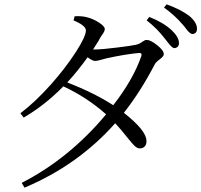

<svg xmlns="http://www.w3.org/2000/svg" viewBox="-20 -816 928 885"><path d="M93 49 80 27Q300 -86 469 -289Q380 -368 272 -418Q187 -331 89 -274L74 -294Q142 -345 216 -428Q283 -504 329.5 -576Q376 -648 376 -676Q376 -698 319 -722L324 -741Q355 -743 379 -737Q408 -730 435.5 -712.5Q463 -695 463 -682Q463 -672 451 -656Q441 -642 436 -631L435 -629Q418 -601 409 -588H419Q449 -588 521 -597Q587 -605 608 -610Q622 -613 637 -624Q648 -632 656 -632Q674 -632 704 -608Q735 -584 735 -566Q735 -557 717 -543Q697 -529 692 -517Q628 -394 551 -296Q655 -214 655 -167Q656 -151 647.5 -141.5Q639 -132 624 -132Q613 -132 601 -143Q592 -151 571 -177Q538 -219 511 -248Q340 -55 93 49ZM502 -331Q593 -448 631 -556Q637 -572 621 -572Q557 -566 470 -547Q464 -545 452 -542Q428 -535 419 -535Q406 -535 384 -552Q337 -487 290 -436Q416 -387 502 -331ZM783 -594Q774 -594 754 -620Q744 -632 739 -639Q703 -686 656 -722L668 -738Q734 -712 772 -676Q804 -646 805 -618Q805 -596 783 -594ZM867 -659Q856 -659 838 -683Q828 -697 821 -704Q784 -747 736 -781L748 -796Q812 -773 852 -743Q888 -713 888 -684Q888 -661 867 -659Z"/></svg>

Font: GenRyuMin TW R
Style: Regular
Weight: 400
Version: Version 1.501;PS 1;hotconv 16.6.51;makeotf.lib2.5.65220